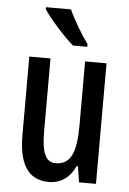

<svg xmlns="http://www.w3.org/2000/svg" viewBox="-55 -807 578 857"><g transform="rotate(5 234.5 -378.0)"><path d="M228 -766H116V-757C142 -716 212 -639 251 -606H315V-618C289 -653 248 -721 228 -766ZM407 -540H311V-256C311 -135 289 -76 218 -76C175 -76 156 -119 156 -210V-540H61V-188C61 -66 99 10 196 10C249 10 290 -18 314 -71H320L331 0H407Z"/></g></svg>

Font: Noto Sans Armenian ExtraCondensed Medium
Style: Regular
Weight: 500
Width: 2
Designer: Monotype Design Team
Foundry: Monotype Imaging Inc.
Version: Version 2.008